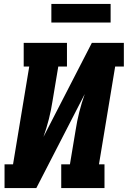

<svg xmlns="http://www.w3.org/2000/svg" viewBox="-20 -952 647 972"><path d="M3 0V-120H46L128 -615H100V-735H319V-615H275L246 -441Q239 -395 227.5 -349.5Q216 -304 200 -259L445 -735H607V-615H563L481 -120H509V0H290V-120H334L363 -294Q370 -340 381.5 -385.5Q393 -431 409 -476L164 0ZM240 -838V-932H540V-838Z"/></svg>

Font: Iosevka Slab Heavy Extended
Style: Italic
Weight: 900
Width: 7
Italic angle: -9°
Monospace: yes
Designer: Belleve Invis
Foundry: Belleve Invis
Version: Version 11.1.0; ttfautohint (v1.8.3)